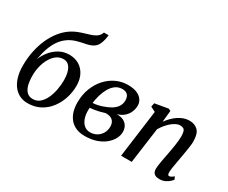

<svg xmlns="http://www.w3.org/2000/svg" viewBox="-129 -1268 2007 1687"><g transform="rotate(30 875.0 -425.0)"><path d="M565.5 -862 560 -824.5Q552.5 -787.5 539.5 -762.5Q526.5 -737.5 503 -722Q479.5 -706.5 439.5 -697.5Q430 -695.5 419 -693.2Q408 -691 395.5 -688.5Q371.5 -683.5 346.5 -676.2Q321.5 -669 297.2 -657.2Q273 -645.5 250 -626.5Q222 -604.5 197.8 -569.8Q173.5 -535 155 -484.5Q136.5 -434 124.5 -364.5Q143.5 -412 176.2 -452.2Q209 -492.5 254 -517.2Q299 -542 354.5 -542Q410.5 -542 453 -516.8Q495.5 -491.5 519.5 -445.2Q543.5 -399 543.5 -335Q543.5 -271.5 523.8 -209.8Q504 -148 466 -98Q428 -48 372.5 -18.2Q317 11.5 246 11.5Q198 11.5 161 -7.8Q124 -27 98.5 -62Q73 -97 59.5 -145.8Q46 -194.5 46 -254.5Q46 -336 61.5 -407.5Q77 -479 104.5 -538.2Q132 -597.5 169 -642.5Q206 -687.5 249 -716Q280.5 -737 312.5 -749.5Q344.5 -762 375 -770.8Q405.5 -779.5 432 -788.5Q458.5 -797.5 479 -810.8Q499.5 -824 511.5 -846.5L518 -862ZM329 -482.5Q290 -482.5 259.2 -459.8Q228.5 -437 206.8 -399Q185 -361 173.8 -314.5Q162.5 -268 163 -220Q163 -167.5 173.2 -127.8Q183.5 -88 206.5 -65.5Q229.5 -43 267.5 -43Q308.5 -43 338 -69Q367.5 -95 386.5 -136.8Q405.5 -178.5 414.5 -227.5Q423.5 -276.5 423.5 -323Q422.5 -402.5 397.8 -442.5Q373 -482.5 329 -482.5Z M824.5 10Q773.5 10 736 -6.2Q698.5 -22.5 673.2 -52.5Q648 -82.5 635.5 -123.5Q623 -164.5 623 -213.5Q623 -292 648 -357.2Q673 -422.5 716 -470Q759 -517.5 814.8 -543.5Q870.5 -569.5 932.5 -569.5Q991 -569.5 1027 -553Q1063 -536.5 1079.8 -510.5Q1096.5 -484.5 1096.5 -455Q1096.5 -423 1084.2 -391.8Q1072 -360.5 1045.2 -335.5Q1018.5 -310.5 974 -297Q1018.5 -297.5 1045.8 -282.8Q1073 -268 1086 -243.2Q1099 -218.5 1099 -188Q1099 -152.5 1080.2 -117.5Q1061.5 -82.5 1026.2 -53.5Q991 -24.5 940 -7.2Q889 10 824.5 10ZM849 -41.5Q886.5 -41.5 916 -58.8Q945.5 -76 962.8 -105.8Q980 -135.5 980 -172.5Q980 -200.5 969.2 -219.5Q958.5 -238.5 937.8 -247.8Q917 -257 887 -257Q880 -255.5 869.5 -252.2Q859 -249 846.2 -245.5Q833.5 -242 820.5 -239Q803 -235.5 782.8 -232Q762.5 -228.5 739.5 -226.5Q739 -218.5 739 -210.5Q739 -202.5 739 -195Q739 -153 751.8 -118Q764.5 -83 789.2 -62.2Q814 -41.5 849 -41.5ZM740.5 -276.5Q757 -277.5 771 -279.5Q785 -281.5 799.5 -285Q814 -288.5 830.5 -294Q875.5 -308.5 909 -328.2Q942.5 -348 961 -375.2Q979.5 -402.5 979.5 -439.5Q979.5 -477 961 -495.2Q942.5 -513.5 908 -513.5Q868 -513.5 838.5 -491.5Q809 -469.5 789 -434Q769 -398.5 757.2 -357Q745.5 -315.5 740.5 -276.5Z M1356 -441Q1375 -467.5 1397.8 -490.5Q1420.5 -513.5 1446.2 -531Q1472 -548.5 1500.2 -558.2Q1528.5 -568 1558 -568Q1611.5 -568 1644.2 -536Q1677 -504 1677 -422.5Q1677 -402 1672.5 -371Q1668 -340 1662.5 -307Q1657 -274 1652 -247Q1648 -222 1642.5 -193.2Q1637 -164.5 1632.8 -136.8Q1628.5 -109 1628 -87.5Q1628 -70 1632 -62.8Q1636 -55.5 1642.5 -55.5Q1652 -55.5 1662.8 -61Q1673.5 -66.5 1689 -79.5L1701.5 -52.5Q1698 -46 1682 -30.8Q1666 -15.5 1640.8 -2.8Q1615.5 10 1582 10Q1555 10 1539.2 1.2Q1523.5 -7.5 1517 -22.8Q1510.5 -38 1511.5 -58Q1512 -72.5 1514.5 -91.8Q1517 -111 1521 -133Q1525 -155 1529.2 -177.2Q1533.5 -199.5 1537.5 -220Q1541.5 -241 1545.8 -265Q1550 -289 1554 -314.8Q1558 -340.5 1560.5 -365.2Q1563 -390 1563 -412Q1562.5 -443.5 1557 -460.5Q1551.5 -477.5 1539.2 -484.2Q1527 -491 1506.5 -491Q1487.5 -491 1466 -480.5Q1444.5 -470 1423 -451.8Q1401.5 -433.5 1381.8 -409.5Q1362 -385.5 1346.5 -359L1297.5 0H1189.5L1253.5 -481L1203.5 -506.5L1211 -544.5L1346.5 -568L1368 -557Z"/></g></svg>

Font: Merriweather Medium
Style: Italic
Weight: 500
Italic angle: -7.8°
Version: Version 2.101